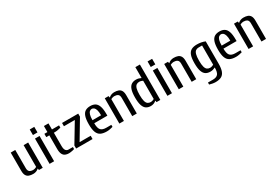

<svg xmlns="http://www.w3.org/2000/svg" viewBox="73 -1889 4745 3288"><g transform="rotate(-30 2445.0 -245.0)"><path d="M220 10Q173 10 138 -2.5Q103 -15 84 -47.5Q65 -80 65 -140V-500H155V-140Q155 -88 182 -69Q209 -50 250 -50Q269 -50 289 -56.5Q309 -63 320 -70V-500H410V0H335L330 -30H325Q306 -11 278 -0.5Q250 10 220 10Z M545 0V-500H635V0ZM545 -570V-680H635V-570Z M925 10Q885 10 853.5 -3.5Q822 -17 803.5 -53.5Q785 -90 785 -160V-425H725V-490H785V-610H875V-490H1015V-445Q993 -438 959 -431.5Q925 -425 895 -425H875V-160Q875 -115 886 -91.5Q897 -68 913.5 -59Q930 -50 945 -50H1035V-10Q1023 -5 1002.5 -0.5Q982 4 961 7Q940 10 925 10Z M1070 0V-60L1295 -435H1080V-500H1400V-440L1176 -65H1395V0Z M1675 10Q1600 10 1554 -13.5Q1508 -37 1486.5 -93.5Q1465 -150 1465 -250Q1465 -350 1485 -406.5Q1505 -463 1544 -486.5Q1583 -510 1640 -510Q1698 -510 1736.5 -486.5Q1775 -463 1795 -406.5Q1815 -350 1815 -250V-220H1555Q1555 -123 1587.5 -86.5Q1620 -50 1695 -50H1795V-10Q1773 -3 1739 3.5Q1705 10 1675 10ZM1555 -280H1725Q1725 -348 1713 -386Q1701 -424 1682 -439.5Q1663 -455 1640 -455Q1618 -455 1598.5 -439.5Q1579 -424 1567 -386Q1555 -348 1555 -280Z M1925 0V-500H2000L2005 -470H2010Q2029 -489 2057 -499.5Q2085 -510 2115 -510Q2163 -510 2197.5 -497.5Q2232 -485 2251 -452.5Q2270 -420 2270 -360V0H2180V-360Q2180 -413 2153 -431.5Q2126 -450 2085 -450Q2066 -450 2046 -444Q2026 -438 2015 -430V0Z M2545 10Q2493 10 2456 -13.5Q2419 -37 2399.5 -93.5Q2380 -150 2380 -250Q2380 -350 2399.5 -406.5Q2419 -463 2456 -486.5Q2493 -510 2545 -510Q2575 -510 2599 -503Q2623 -496 2645 -485V-700H2735V0H2660L2655 -30H2650Q2631 -11 2603 -0.5Q2575 10 2545 10ZM2575 -50Q2594 -50 2614 -56.5Q2634 -63 2645 -70V-430Q2634 -438 2614 -444Q2594 -450 2575 -450Q2543 -450 2519 -433.5Q2495 -417 2482.5 -373.5Q2470 -330 2470 -250Q2470 -170 2482.5 -126.5Q2495 -83 2519 -66.5Q2543 -50 2575 -50Z M2875 0V-500H2965V0ZM2875 -570V-680H2965V-570Z M3100 0V-500H3175L3180 -470H3185Q3204 -489 3232 -499.5Q3260 -510 3290 -510Q3338 -510 3372.5 -497.5Q3407 -485 3426 -452.5Q3445 -420 3445 -360V0H3355V-360Q3355 -413 3328 -431.5Q3301 -450 3260 -450Q3241 -450 3221 -444Q3201 -438 3190 -430V0Z M3710 210Q3680 210 3646.5 203.5Q3613 197 3590 190V150H3690Q3758 150 3789 114.5Q3820 79 3820 -15Q3798 -4 3774 3Q3750 10 3720 10Q3668 10 3631 -13.5Q3594 -37 3574.5 -93.5Q3555 -150 3555 -250Q3555 -350 3575.5 -406.5Q3596 -463 3639.5 -486.5Q3683 -510 3750 -510Q3795 -510 3834 -502.5Q3873 -495 3910 -480V-40Q3910 55 3889 109.5Q3868 164 3824 187Q3780 210 3710 210ZM3750 -50Q3769 -50 3789 -56.5Q3809 -63 3820 -70V-450H3750Q3718 -450 3694 -433.5Q3670 -417 3657.5 -373.5Q3645 -330 3645 -250Q3645 -170 3657.5 -126.5Q3670 -83 3694 -66.5Q3718 -50 3750 -50Z M4230 10Q4155 10 4109 -13.5Q4063 -37 4041.5 -93.5Q4020 -150 4020 -250Q4020 -350 4040 -406.5Q4060 -463 4099 -486.5Q4138 -510 4195 -510Q4253 -510 4291.5 -486.5Q4330 -463 4350 -406.5Q4370 -350 4370 -250V-220H4110Q4110 -123 4142.5 -86.5Q4175 -50 4250 -50H4350V-10Q4328 -3 4294 3.5Q4260 10 4230 10ZM4110 -280H4280Q4280 -348 4268 -386Q4256 -424 4237 -439.5Q4218 -455 4195 -455Q4173 -455 4153.5 -439.5Q4134 -424 4122 -386Q4110 -348 4110 -280Z M4480 0V-500H4555L4560 -470H4565Q4584 -489 4612 -499.5Q4640 -510 4670 -510Q4718 -510 4752.5 -497.5Q4787 -485 4806 -452.5Q4825 -420 4825 -360V0H4735V-360Q4735 -413 4708 -431.5Q4681 -450 4640 -450Q4621 -450 4601 -444Q4581 -438 4570 -430V0Z"/></g></svg>

Font: Cuprum
Style: Regular
Weight: 400
Designer: Jovanny Lemonad
Foundry: Jovanny Lemonad
Version: Version 3.000